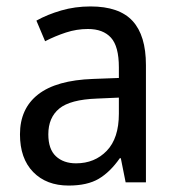

<svg xmlns="http://www.w3.org/2000/svg" viewBox="-20 -566 548 596"><path d="M261 -546Q350 -546 391.5 -501Q433 -456 433 -364V0H370L355 -75H352Q322 -32 286.5 -11Q251 10 193 10Q124 10 83 -32Q42 -74 42 -149Q42 -229 98.5 -273Q155 -317 269 -321L349 -324V-357Q349 -422 324.5 -449Q300 -476 253 -476Q218 -476 184.5 -465Q151 -454 120 -438L93 -502Q127 -521 170 -533.5Q213 -546 261 -546ZM281 -260Q198 -257 164 -229Q130 -201 130 -149Q130 -103 153.5 -81Q177 -59 216 -59Q274 -59 311.5 -98Q349 -137 349 -213V-263Z"/></svg>

Font: Noto Sans Kannada SemiCondensed
Style: Regular
Weight: 400
Width: 4
Designer: Jelle Bosma - Monotype Design Team
Foundry: Monotype Imaging Inc.
Version: Version 2.005; ttfautohint (v1.8.4.7-5d5b)